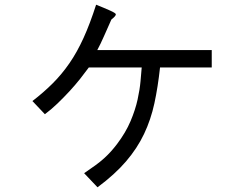

<svg xmlns="http://www.w3.org/2000/svg" viewBox="-20 -719 1040 817"><path d="M881 -506V-432H661Q652 -349 637 -279.5Q622 -210 593 -149Q564 -88 516.5 -32.5Q469 23 395 78L338 18Q366 -1 386.5 -16Q407 -31 423 -45.5Q439 -60 452 -74.5Q465 -89 478 -106Q515 -155 535.5 -203.5Q556 -252 565.5 -295.5Q575 -339 578 -374Q581 -409 583 -432H358Q342 -410 321 -383.5Q300 -357 275.5 -330.5Q251 -304 224.5 -278.5Q198 -253 171 -233L118 -289Q166 -326 204.5 -364.5Q243 -403 275.5 -450Q308 -497 335.5 -557.5Q363 -618 389 -699Q424 -685 448.5 -674Q473 -663 473 -658Q473 -654 467.5 -648Q462 -642 454 -636Q437 -598 422.5 -565Q408 -532 394 -506Z"/></svg>

Font: D2Coding ligature
Style: Regular
Weight: 400
Monospace: yes
Designer: Yong-Rak Park; Jeong-Hwan Yoon; Sang-Min Lee;
Foundry: NHN Corporation
Version: Version 1.3.2; Build 20180524